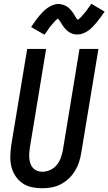

<svg xmlns="http://www.w3.org/2000/svg" viewBox="-20 -996 578 1024"><path d="M205 8Q176 8 148.5 2Q121 -4 99 -19.5Q77 -35 62 -58Q47 -81 40.5 -108Q34 -135 35 -164Q36 -193 40 -222L125 -735H226L139 -207Q137 -193 136 -178.5Q135 -164 136.5 -150Q138 -136 142.5 -123Q147 -110 156 -100Q165 -90 178 -85Q191 -80 206 -80Q226 -80 246.5 -89Q267 -98 281.5 -115Q296 -132 303.5 -152.5Q311 -173 315 -193L404 -735H505L413 -179Q409 -154 401 -130Q393 -106 379.5 -84Q366 -62 346.5 -43.5Q327 -25 303.5 -13Q280 -1 255 3.5Q230 8 205 8ZM217 -811 146 -852Q158 -870 168.5 -884.5Q179 -899 189 -911Q199 -923 209 -933Q219 -943 232.5 -953Q246 -963 261.5 -969Q277 -975 292 -975Q297 -975 301.5 -974Q306 -973 310.5 -972Q315 -971 319 -969.5Q323 -968 328 -966Q333 -964 336.5 -961.5Q340 -959 343.5 -956.5Q347 -954 350 -950.5Q353 -947 356.5 -943.5Q360 -940 363 -936.5Q366 -933 368 -929.5Q370 -926 372.5 -922.5Q375 -919 377 -915.5Q379 -912 382 -907Q385 -902 388 -898Q391 -894 394 -891Q397 -888 397 -886Q396 -886 394.5 -886.5Q393 -887 392 -887H391L394 -890Q398 -892 401 -894.5Q404 -897 406.5 -899.5Q409 -902 411 -904Q413 -906 415 -908Q417 -910 418.5 -912Q420 -914 422 -916.5Q424 -919 426.5 -921.5Q429 -924 431 -926.5Q433 -929 435.5 -932Q438 -935 440.5 -938Q443 -941 445 -944.5Q447 -948 449.5 -951.5Q452 -955 455 -959Q458 -963 461 -967Q464 -971 467 -976L538 -934Q526 -917 515.5 -902.5Q505 -888 495 -876Q485 -864 475 -853.5Q465 -843 452 -833.5Q439 -824 423.5 -818Q408 -812 393 -812Q388 -812 383 -812.5Q378 -813 373.5 -814Q369 -815 365 -816.5Q361 -818 356 -820.5Q351 -823 347.5 -825.5Q344 -828 340.5 -830.5Q337 -833 334 -836.5Q331 -840 327.5 -843.5Q324 -847 321 -850.5Q318 -854 316 -857.5Q314 -861 311.5 -864.5Q309 -868 307 -871.5Q305 -875 302 -880Q299 -885 296 -888.5Q293 -892 290 -895.5Q287 -899 287 -900V-901Q288 -901 289.5 -900.5Q291 -900 292 -900H293L290 -898Q286 -895 283 -892.5Q280 -890 277 -887Q274 -884 272.5 -882.5Q271 -881 269 -879Q267 -877 265.5 -875Q264 -873 262 -870.5Q260 -868 257.5 -865.5Q255 -863 253 -860.5Q251 -858 248.5 -855Q246 -852 243.5 -848.5Q241 -845 239 -842Q237 -839 234.5 -835Q232 -831 229.5 -827.5Q227 -824 223.5 -819.5Q220 -815 217 -811Z"/></svg>

Font: Iosevka Semibold Oblique
Style: Regular
Weight: 600
Italic angle: -9°
Monospace: yes
Designer: Belleve Invis
Foundry: Belleve Invis
Version: Version 32.5.0; ttfautohint (v1.8.4)